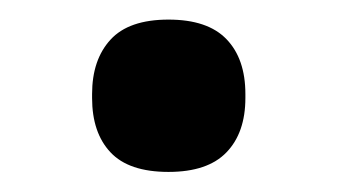

<svg xmlns="http://www.w3.org/2000/svg" viewBox="-20 -684 344 196"><path d="M152 -508.5Q192 -508.5 211.2 -528.5Q230.5 -548.5 230.5 -584V-588Q230.5 -624 211.2 -644Q192 -664 152 -664Q111.5 -664 92.8 -643.5Q74 -623 74 -588V-584Q74 -548.5 92.8 -528.5Q111.5 -508.5 152 -508.5Z"/></svg>

Font: Anek Devanagari Medium SemiBold
Style: Regular
Weight: 600
Version: Version 1.003